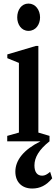

<svg xmlns="http://www.w3.org/2000/svg" viewBox="-20 -792 312 1076"><path d="M139.5 -619C181.5 -619 204.5 -656 204.5 -694.5C204.5 -736 179 -772 139.5 -772C100 -772 76.5 -736 76.5 -694.5C76.5 -656 99 -619 139.5 -619ZM20.5 0H207C113 46.5 66 105.5 66 170C66 228.5 103 264.5 160.5 264.5C204 264.5 239 247.5 272.5 207.5L261 171C243.5 186 231 192.5 216.5 192.5C188 192.5 173 172 173 135C173 90.5 198.5 46.5 257.5 0V-30.5L195 -49V-534.5H181L21 -487V-466L86 -439.5V-49L20.5 -30.5Z"/></svg>

Font: Libre Caslon Condensed SemiBold
Style: Regular
Weight: 600
Designer: Pablo Impallari, Rodrigo Fuenzalida, Katja Schimmel, Ertekin Erdin
Foundry: Pablo Impallari, Rodrigo Fuenzalida
Version: Version 2.000;gftools[0.9.33]